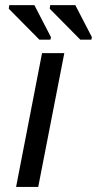

<svg xmlns="http://www.w3.org/2000/svg" viewBox="-20 -738 383 758"><path d="M233.9 -528.3 130.9 0H43.5L146 -528.3ZM181.2 -591.3 179.2 -581.5H135.3L14.6 -703.6L16.6 -717.8H115.7ZM342.8 -591.3 340.8 -581.5H296.9L176.3 -703.6L178.2 -717.8H277.3Z"/></svg>

Font: Arimo
Style: Italic
Weight: 400
Italic angle: -12°
Designer: Steve Matteson
Foundry: Monotype Imaging Inc.
Version: Version 1.33